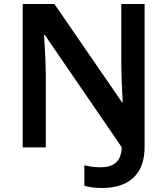

<svg xmlns="http://www.w3.org/2000/svg" viewBox="-20 -734 833 956"><path d="M488 202C616 202 700 139 700 -2V-714H584V-422C584 -364 588 -275 591 -224H588L251 -714H93V0H208V-355C208 -416 203 -510 199 -560H203L586 -1C584 73 544 99 479 99C448 99 422 94 400 89V191C420 197 449 202 488 202Z"/></svg>

Font: Noto Sans Bengali SemiBold
Style: Regular
Weight: 600
Designer: Jelle Bosma - Monotype Design Team
Foundry: Monotype Imaging Inc.
Version: Version 2.003